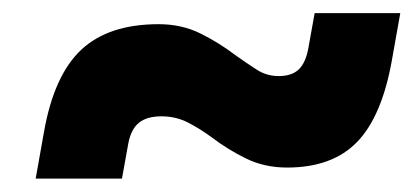

<svg xmlns="http://www.w3.org/2000/svg" viewBox="-20 -490 626 289"><path d="M33.7 -221.2 46.4 -292.5Q61.5 -377 102.5 -415.3Q143.6 -453.6 218.8 -453.6Q253.4 -453.6 281.5 -439.7Q309.6 -425.8 334 -407.2Q351.1 -395 366.2 -385.3Q381.3 -375.5 399.4 -375.5Q419.4 -375.5 429.9 -385.7Q440.4 -396 444.3 -418.5L453.6 -470.2H582.5L569.8 -398.9Q554.7 -314.5 517.3 -276.1Q480 -237.8 412.1 -237.8Q378.4 -237.8 350.8 -251.2Q323.2 -264.6 298.8 -283.2Q280.8 -296.4 262.7 -305.7Q244.6 -314.9 223.1 -314.9Q200.7 -314.9 188.7 -304.9Q176.8 -294.9 172.9 -272.9L163.6 -221.2Z"/></svg>

Font: Cascadia Mono NF
Style: Italic
Weight: 400
Italic angle: -10°
Monospace: yes
Designer: Aaron Bell
Foundry: Saja Typeworks
Version: Version 2404.023